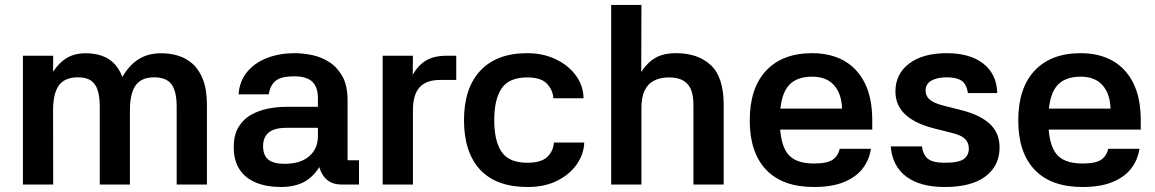

<svg xmlns="http://www.w3.org/2000/svg" viewBox="-20 -738 4621 768"><path d="M71.7 -515H192.7L192.3 -451Q218.3 -490 249.5 -507.5Q280.7 -525 320.3 -525Q377 -525 413.5 -502.5Q450 -480 469.3 -430.7H470Q496.3 -477 534 -501Q571.7 -525 625.3 -525Q660 -525 692.7 -515.2Q725.3 -505.3 751.2 -482Q777 -458.7 792.3 -418.8Q807.7 -379 807.7 -318.3V0H686.7L686.7 -311.3Q686.7 -373 666 -400.8Q645.3 -428.7 596.3 -428.7Q545.7 -428.7 522.7 -396.7Q499.7 -364.7 499.7 -296.3V0H379V-311.3Q379 -352.3 370.3 -378.3Q361.7 -404.3 342.7 -416.5Q323.7 -428.7 292.3 -428.7Q239.3 -428.7 215.8 -396.7Q192.3 -364.7 192.3 -296.3L192.7 0H71.7Z M1416 0H1345Q1301 0 1277 -30Q1253 -60 1251.3 -109.7L1274.7 -108Q1256.7 -54.7 1215 -22.3Q1173.3 10 1103.3 10Q1047.3 10 1004.8 -7.2Q962.3 -24.3 938.7 -59.5Q915 -94.7 915 -149.3Q915 -197.3 933.5 -228.8Q952 -260.3 982.8 -278Q1013.7 -295.7 1050.7 -303.2Q1087.7 -310.7 1124.7 -310.7H1251.7V-345Q1251.7 -389.7 1229.2 -411.2Q1206.7 -432.7 1155.7 -432.7Q1105.3 -432.7 1083 -415.2Q1060.7 -397.7 1055.3 -360.7H934.3Q938 -413.7 968.7 -450.5Q999.3 -487.3 1048.8 -506.3Q1098.3 -525.3 1158.7 -525.3Q1192.7 -525.3 1229.5 -517.5Q1266.3 -509.7 1298.2 -489Q1330 -468.3 1350.2 -431.7Q1370.3 -395 1370.3 -337V-97H1416ZM1032.3 -153Q1032.3 -117 1053 -99.8Q1073.7 -82.7 1118.3 -82.7Q1181.3 -82.7 1216.5 -112.8Q1251.7 -143 1251.7 -193.3V-226.7H1125.7Q1077.7 -226.7 1055 -208Q1032.3 -189.3 1032.3 -153Z M1631.7 0H1510.7V-515H1631.7L1631 -438.7Q1652.7 -477.7 1684.8 -496.3Q1717 -515 1765 -515H1805V-418.3H1740.7Q1686 -418.3 1658.8 -389.2Q1631.7 -360 1631.7 -296.3Z M2090.3 10Q1965 10 1900.5 -59.3Q1836 -128.7 1836 -257.3Q1836 -386 1901.7 -455.7Q1967.3 -525.3 2088.3 -525.3Q2151.7 -525.3 2202 -501.5Q2252.3 -477.7 2282.7 -437.2Q2313 -396.7 2314.3 -345H2193.3Q2192 -376.3 2168.7 -402.3Q2145.3 -428.3 2089.3 -428.3Q2016.3 -428.3 1986.7 -384.8Q1957 -341.3 1957 -257.3Q1957 -173.3 1986.7 -130.2Q2016.3 -87 2089.3 -87Q2143.7 -87 2168.2 -109.5Q2192.7 -132 2195.7 -168H2317Q2315.7 -122.7 2287.8 -81.8Q2260 -41 2209.7 -15.5Q2159.3 10 2090.3 10Z M2545.7 0H2424.7V-718.3H2545.7L2545 -450Q2568.3 -487 2600.8 -506.2Q2633.3 -525.3 2684.7 -525.3Q2771.7 -525.3 2823.2 -477.5Q2874.7 -429.7 2874.7 -318.7V0H2753.7V-319Q2753.7 -377 2729.3 -402.7Q2705 -428.3 2657 -428.3Q2620.7 -428.3 2595.7 -415.3Q2570.7 -402.3 2558.2 -375.2Q2545.7 -348 2545.7 -304.7Z M3047 -303.7H3348.3Q3346 -363.7 3315.8 -397.5Q3285.7 -431.3 3228.7 -431.3Q3160.7 -431.3 3130 -390.2Q3099.3 -349 3099.3 -257Q3099.3 -165 3129.5 -124.5Q3159.7 -84 3235.7 -84Q3288.7 -84 3310.7 -99.2Q3332.7 -114.3 3338.7 -142.7H3463.7Q3457.3 -98 3430.3 -63.5Q3403.3 -29 3355.2 -9.5Q3307 10 3235.7 10Q3110.3 10 3044.7 -58.8Q2979 -127.7 2979 -256Q2979 -386 3044.7 -455.7Q3110.3 -525.3 3228.7 -525.3Q3302 -525.3 3355.7 -495.3Q3409.3 -465.3 3439.2 -405.8Q3469 -346.3 3469 -256.7V-219.7H3046Z M3851.7 -365.7Q3846.3 -401.7 3826.3 -415.2Q3806.3 -428.7 3767.3 -428.7Q3728.3 -428.7 3705.3 -415.3Q3682.3 -402 3682.3 -376.3Q3682.3 -354.3 3698.2 -340.2Q3714 -326 3751 -316.3L3823.3 -298Q3899.7 -279 3939 -242.7Q3978.3 -206.3 3978.3 -148.3Q3978.3 -75 3922 -32.5Q3865.7 10 3759.3 10Q3660.3 10 3604.7 -32Q3549 -74 3543 -152.3H3668Q3672.3 -117.3 3692.5 -102.2Q3712.7 -87 3757.3 -87Q3815 -87 3835.2 -102Q3855.3 -117 3855.3 -143.3Q3855.3 -167.3 3840.2 -182.3Q3825 -197.3 3789 -206L3716.7 -224.3Q3640.7 -243.3 3601.2 -280Q3561.7 -316.7 3561.7 -372Q3561.7 -442 3616.5 -483.7Q3671.3 -525.3 3767.3 -525.3Q3860.3 -525.3 3913.7 -483.2Q3967 -441 3969 -365.7Z M4121 -303.7H4422.3Q4420 -363.7 4389.8 -397.5Q4359.7 -431.3 4302.7 -431.3Q4234.7 -431.3 4204 -390.2Q4173.3 -349 4173.3 -257Q4173.3 -165 4203.5 -124.5Q4233.7 -84 4309.7 -84Q4362.7 -84 4384.7 -99.2Q4406.7 -114.3 4412.7 -142.7H4537.7Q4531.3 -98 4504.3 -63.5Q4477.3 -29 4429.2 -9.5Q4381 10 4309.7 10Q4184.3 10 4118.7 -58.8Q4053 -127.7 4053 -256Q4053 -386 4118.7 -455.7Q4184.3 -525.3 4302.7 -525.3Q4376 -525.3 4429.7 -495.3Q4483.3 -465.3 4513.2 -405.8Q4543 -346.3 4543 -256.7V-219.7H4120Z"/></svg>

Font: Asta Sans Light
Style: Regular
Weight: 300
Designer: 42dot
Version: Version 1.000